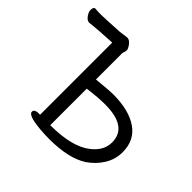

<svg xmlns="http://www.w3.org/2000/svg" viewBox="-177 -903 1108 1108"><g transform="rotate(45 377.0 -348.5)"><path d="M309 -43Q486 -43 568 -108Q632 -158 632 -225Q632 -352 448 -352Q392 -352 309 -341ZM360 18 323 17Q179 10 179 -23Q179 -41 205 -44H225V-633L125 -627Q103 -626 82 -623.5Q61 -621 50 -620Q37 -620 25 -632Q3 -656 3 -678Q3 -703 19 -703Q35 -701 65 -701Q88 -701 213 -708Q226 -709 238 -711.5Q250 -714 266 -715Q289 -715 308 -683Q316 -670 316 -660Q316 -651 312.5 -644Q309 -637 309 -629V-416Q334 -418 374 -422Q414 -426 441 -426Q568 -426 641.5 -376Q715 -326 715 -228Q715 -170 684.5 -120.5Q654 -71 604 -37Q519 18 360 18Z"/></g></svg>

Font: LXGW WenKai Lite
Style: Bold
Weight: 700
Designer: LXGW / Fontworks Inc.
Foundry: LXGW / Fontworks Inc.
Version: Version 1.330;April 28, 2024